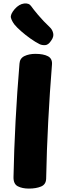

<svg xmlns="http://www.w3.org/2000/svg" viewBox="-20 -1086 369 1123"><path d="M94 -714Q96 -745 123 -758Q150 -771 187 -771Q234 -771 260.5 -757Q287 -743 284 -708Q271 -547 262 -375.5Q253 -204 250 -41Q249 -7 220 5Q191 17 149 17Q110 17 84 3.5Q58 -10 59 -51Q62 -206 71 -377Q80 -548 94 -714ZM211 -828Q187 -840 158 -860.5Q129 -881 103.5 -903.5Q78 -926 65 -942Q49 -963 44 -982Q39 -1001 66 -1033Q92 -1062 121 -1065.5Q150 -1069 163 -1049Q174 -1033 203 -998.5Q232 -964 272 -926Q286 -913 291 -892Q296 -871 279 -848Q263 -823 244 -822Q225 -821 211 -828Z"/></svg>

Font: Playpen Sans ExtraBold
Style: Regular
Weight: 800
Designer: Laura Meseguer, Veronika Burian, José Scaglione
Foundry: TypeTogether
Version: Version 1.001